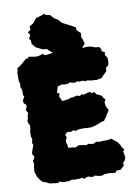

<svg xmlns="http://www.w3.org/2000/svg" viewBox="-101 -977 737 1070"><g transform="rotate(-10 267.5 -442.5)"><path d="M76 13 55 6 45 -4 30 -26 20 -57 22 -81 26 -100 22 -119 31 -128 34 -141 24 -157 29 -175 40 -205 35 -216 40 -240 36 -248 35 -266 36 -284 39 -294 41 -315 35 -327 30 -339 36 -356 38 -375 43 -385 32 -404 39 -417 41 -431 27 -444 26 -460 37 -478 32 -489V-518L25 -536L27 -554L22 -571V-616L27 -632L25 -640L45 -653L67 -671L82 -685H95L98 -694L140 -687L159 -689L180 -696L190 -687H205L232 -692L251 -696H299L323 -692L355 -690L379 -696H396L406 -690L428 -692L450 -690L477 -680L496 -679L506 -665L504 -655L524 -643L519 -631L532 -612V-587L529 -571L513 -558L512 -539L493 -521L479 -506L464 -503L452 -501L418 -503L396 -508L391 -503L375 -510L353 -508L345 -512L328 -507L309 -510L303 -514L289 -507H265L256 -510L246 -507L231 -503L228 -495L224 -481L220 -469L232 -463L233 -457L228 -447L235 -433L240 -419H253L281 -423L288 -428H303L325 -434L343 -429L355 -437L364 -432L399 -442L413 -433L427 -436L435 -422L448 -417L464 -408L469 -397L480 -386L472 -370L475 -349L487 -322L474 -303L466 -288L461 -283L452 -269L434 -265L418 -258L404 -253L378 -246H346L338 -248L309 -247L294 -244L282 -241L276 -248L261 -241L238 -243L225 -230L231 -213L223 -201V-183L228 -172V-156L248 -154L262 -152L269 -150L286 -159L298 -158L314 -157L329 -152L343 -158L362 -154H377L386 -162L411 -158L416 -160H454L474 -164L486 -154L505 -139L518 -120L524 -106L535 -92L527 -83L533 -48L525 -29L516 -22V-3L494 16H472L462 28L430 23L403 24L387 30L368 28L345 22L340 28L321 25L310 21L285 30L277 22L262 25H226L220 22L202 28H168L148 21L139 28L92 22ZM329 -653 307 -663 292 -661 266 -680 240 -690 217 -708 209 -718 183 -721 147 -739 129 -761 127 -783 119 -791 130 -813 119 -828 136 -840 134 -859 156 -872 178 -899 211 -908 228 -915 232 -907 257 -902 277 -880 297 -868 316 -847 363 -823 388 -809V-794L410 -772L407 -751L412 -741L420 -711L403 -693L399 -678L372 -663L349 -657Z"/></g></svg>

Font: Winky Rough Black
Style: Regular
Weight: 900
Designer: Simon Atzbach
Foundry: typofactur
Version: Version 1.206; ttfautohint (v1.8.4.7-5d5b)